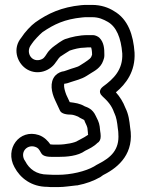

<svg xmlns="http://www.w3.org/2000/svg" viewBox="-20 -727 593 782"><path d="M174 -16C128 -16 99 -39 83 -70L78 -78C63 -112 93 -139 123 -129C135 -125 138 -121 148 -103C156 -89 177 -88 197 -88H216C251 -88 297 -91 327 -113C343 -121 361 -129 377 -145C386 -150 390 -160 390 -170V-175C390 -181 389 -187 388 -193L386 -212C384 -229 375 -245 370 -255C357 -284 335 -290 325 -294C305 -306 286 -308 264 -311L250 -341C238 -372 241 -385 242 -386C243 -386 252 -387 254 -388L269 -393C286 -399 311 -404 333 -418L352 -430C363 -437 390 -450 400 -479C402 -485 405 -492 405 -500V-506C405 -527 404 -554 385 -573C380 -578 368 -584 359 -584H337C302 -584 270 -576 246 -568C232 -563 207 -544 203 -541C190 -532 176 -518 170 -507C162 -495 158 -487 142 -483C108 -475 87 -511 103 -539L109 -548C117 -561 141 -586 153 -596C200 -628 243 -649 315 -656C322 -657 330 -657 337 -657H355C383 -657 401 -648 419 -638C454 -618 473 -573 478 -509C481 -443 443 -406 399 -374C394 -370 376 -354 397 -335C419 -315 435 -297 445 -268C445 -267 446 -267 446 -266C454 -249 457 -231 460 -203C461 -197 462 -190 462 -184V-182C467 -117 431 -85 382 -60C376 -57 369 -53 363 -49C328 -29 269 -15 216 -15H197C189 -15 181 -16 174 -16ZM337 -534H351C353 -529 355 -518 355 -506V-504C351 -490 346 -487 324 -472L305 -460C295 -453 276 -450 253 -441L241 -437C230 -436 215 -430 205 -419C181 -392 190 -350 204 -320L224 -277C230 -263 252 -260 271 -260C277 -260 295 -254 298 -252C306 -246 321 -240 323 -238C328 -224 333 -218 336 -206L338 -187C338 -183 338 -182 339 -178C331 -172 318 -165 301 -156C300 -155 298 -155 297 -154C287 -146 248 -138 216 -138H197C192 -138 189 -139 185 -139C176 -152 161 -169 138 -177C59 -203 -2 -120 39 -46C62 -2 108 34 173 34C181 35 189 35 197 35H216C244 35 269 30 292 28H295C331 21 361 10 389 -6C394 -9 399 -14 404 -16C465 -47 528 -104 510 -208C507 -235 504 -261 491 -287C481 -313 468 -333 452 -351C493 -385 532 -436 528 -513C523 -584 502 -649 444 -682C422 -696 392 -707 355 -707H337C328 -707 320 -707 311 -706C230 -698 175 -672 124 -636C106 -623 81 -596 67 -574L61 -566C31 -521 53 -466 91 -444C135 -419 185 -439 207 -473L213 -481C215 -485 221 -492 225 -496C239 -505 249 -512 264 -521C282 -527 304 -533 325 -533C329 -533 333 -534 337 -534Z"/></svg>

Font: Blanket
Style: BdOutline
Weight: 700
Foundry: Cannot Into Space Fonts
Version: Version 0.9